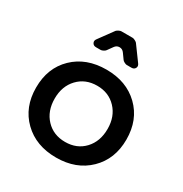

<svg xmlns="http://www.w3.org/2000/svg" viewBox="-174 -885 974 1022"><g transform="rotate(30 312.5 -374.0)"><path d="M441 -649Q451 -636 444.5 -623.5Q438 -611 422 -611H393Q387 -611 377.5 -616Q368 -621 365 -626L342 -658Q331 -674 313 -674Q295 -674 284 -658L261 -626Q258 -621 248.5 -616Q239 -611 233 -611H204Q188 -611 181.5 -623.5Q175 -636 185 -649L250 -738Q253 -742 262.5 -747Q272 -752 278 -752H348Q354 -752 363.5 -747Q373 -742 376 -738ZM313 -536Q436 -536 513 -461.5Q590 -387 590 -266Q590 -146 513 -71Q436 4 313 4Q189 4 112 -71Q35 -146 35 -266Q35 -387 112 -461.5Q189 -536 313 -536ZM313 -437Q241 -437 195.5 -389Q150 -341 150 -265Q150 -188 195.5 -140Q241 -92 313 -92Q385 -92 430 -140Q475 -188 475 -265Q475 -341 429.5 -389Q384 -437 313 -437Z"/></g></svg>

Font: Trueno
Style: Round
Weight: 400
Designer: Julieta Ulanovsky, Jasper
Foundry: Julieta Ulanovsky, Cannot Into Space Fonts
Version: Version 3.001